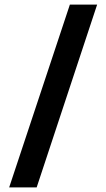

<svg xmlns="http://www.w3.org/2000/svg" viewBox="-20 -728 464 838"><path d="M20 90 285 -708H404L140 90Z"/></svg>

Font: Atkinson Hyperlegible Next SemiBold
Style: Regular
Weight: 600
Designer: Elliott Scott, Megan Eiswerth, Linus Boman, Theodore Petrosky, Letters from Sweden
Foundry: Applied Design Works, Letters from Sweden
Version: Version 2.001